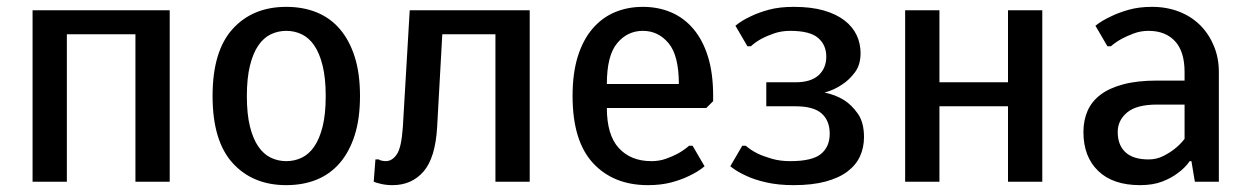

<svg xmlns="http://www.w3.org/2000/svg" viewBox="-20 -530 3645 560"><path d="M475 0H375V-430H175V0H75V-500H475Z M1030 -250Q1030 -184 1014.5 -135.5Q999 -87 971 -54.5Q943 -22 903.5 -6Q864 10 815 10Q717 10 658.5 -54.5Q600 -119 600 -250Q600 -381 658.5 -445.5Q717 -510 815 -510Q864 -510 903.5 -494Q943 -478 971 -445.5Q999 -413 1014.5 -364.5Q1030 -316 1030 -250ZM930 -250Q930 -302 921 -338.5Q912 -375 896.5 -397.5Q881 -420 860 -430Q839 -440 815 -440Q791 -440 770 -430Q749 -420 733.5 -397.5Q718 -375 709 -338.5Q700 -302 700 -250Q700 -197 709 -161Q718 -125 733.5 -102.5Q749 -80 770 -70Q791 -60 815 -60Q839 -60 860 -70Q881 -80 896.5 -102.5Q912 -125 921 -161Q930 -197 930 -250Z M1105 -60Q1124 -60 1137.5 -80Q1151 -100 1155 -160L1175 -500H1525V0H1425V-430H1270L1255 -160Q1250 -70 1215.5 -30Q1181 10 1125 10Q1103 10 1086 5Q1077 3 1070 0L1075 -65H1085Q1087 -63 1091 -62Q1099 -60 1105 -60Z M1855 -510Q1900 -510 1937.5 -494Q1975 -478 2002.5 -445.5Q2030 -413 2045 -364.5Q2060 -316 2060 -250V-235L2040 -215H1750Q1750 -136 1785 -98Q1820 -60 1880 -60Q1903 -60 1922.5 -67Q1942 -74 1957 -82Q1975 -92 1990 -105H2000L2035 -45Q2016 -29 1990 -17Q1968 -6 1938 2Q1908 10 1870 10Q1769 10 1709.5 -54.5Q1650 -119 1650 -250Q1650 -316 1665 -364.5Q1680 -413 1707.5 -445.5Q1735 -478 1772.5 -494Q1810 -510 1855 -510ZM1855 -440Q1810 -440 1780 -404Q1750 -368 1750 -285H1960Q1960 -368 1930 -404Q1900 -440 1855 -440Z M2295 -510Q2346 -510 2382.5 -499.5Q2419 -489 2443 -470.5Q2467 -452 2478.5 -427.5Q2490 -403 2490 -375Q2490 -341 2473.5 -319Q2457 -297 2437 -284Q2414 -268 2385 -260Q2416 -254 2442 -238Q2464 -224 2482 -198.5Q2500 -173 2500 -130Q2500 -100 2488.5 -74.5Q2477 -49 2452 -30Q2427 -11 2388 -0.5Q2349 10 2295 10Q2250 10 2215 2Q2180 -6 2157 -17Q2130 -29 2110 -45L2145 -105H2155Q2170 -92 2190 -82Q2207 -74 2231 -67Q2255 -60 2285 -60Q2349 -60 2374.5 -81Q2400 -102 2400 -140Q2400 -178 2376.5 -199Q2353 -220 2300 -220H2215V-290H2300Q2345 -290 2367.5 -310.5Q2390 -331 2390 -365Q2390 -399 2366 -419.5Q2342 -440 2285 -440Q2259 -440 2237.5 -432.5Q2216 -425 2201 -417Q2183 -407 2170 -395H2160L2125 -455Q2143 -470 2169 -482Q2191 -493 2222 -501.5Q2253 -510 2295 -510Z M3020 0H2920V-220H2720V0H2620V-500H2720V-290H2920V-500H3020Z M3435 -320Q3435 -380 3407 -410Q3379 -440 3330 -440Q3307 -440 3287 -432.5Q3267 -425 3252 -417Q3234 -407 3220 -395H3210L3175 -455Q3194 -470 3220 -482Q3242 -493 3272 -501.5Q3302 -510 3340 -510Q3383 -510 3419 -496Q3455 -482 3480.5 -456.5Q3506 -431 3520.5 -396Q3535 -361 3535 -320V0H3465L3455 -60H3450Q3436 -40 3415 -25Q3397 -11 3370 -0.5Q3343 10 3305 10Q3226 10 3183 -31.5Q3140 -73 3140 -145Q3140 -179 3152 -206.5Q3164 -234 3189.5 -253.5Q3215 -273 3256 -284Q3297 -295 3355 -295H3435ZM3435 -225H3355Q3295 -225 3267.5 -202Q3240 -179 3240 -145Q3240 -107 3262.5 -86Q3285 -65 3330 -65Q3353 -65 3372 -74.5Q3391 -84 3405 -95Q3422 -108 3435 -125Z"/></svg>

Font: Scada
Style: Regular
Weight: 400
Designer: Jovanny Lemonad
Foundry: Jovanny Lemonad
Version: Version 3.005; ttfautohint (v0.91) -l 8 -r 50 -G 200 -x 0 -w